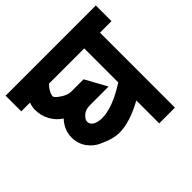

<svg xmlns="http://www.w3.org/2000/svg" viewBox="-174 -795 978 978"><g transform="rotate(-45 315.0 -306.5)"><path d="M117.2 -341.8Q85.4 -361.3 65.2 -397Q44.9 -432.6 44.9 -477.1Q44.9 -496.1 53.2 -520H-9.8V-632.8H640.1V-520H557.1V20H443.8V-145Q342.8 -88.9 266.1 -88.9Q248.5 -88.9 228.3 -93.8Q208 -98.6 195.1 -103.5Q182.1 -108.4 160.2 -118.2Q125 -133.3 101.1 -166.7Q77.1 -200.2 77.1 -244.1V-247.1Q77.1 -297.4 117.2 -341.8ZM189.9 -246.1Q189.9 -225.1 209.5 -214.6Q229 -204.1 257.8 -204.1Q333 -204.1 443.8 -274.9V-520H189.9Q160.2 -490.2 157.2 -460.9Q158.7 -449.2 188 -430.2Q216.8 -411.1 241.2 -411.1H330.1L394 -294.9H259.8Q227.5 -294.9 209 -277.8Q189.9 -260.3 189.9 -246.1Z"/></g></svg>

Font: Miedinger*
Style: Bold
Weight: 700
Version: Version 001.000